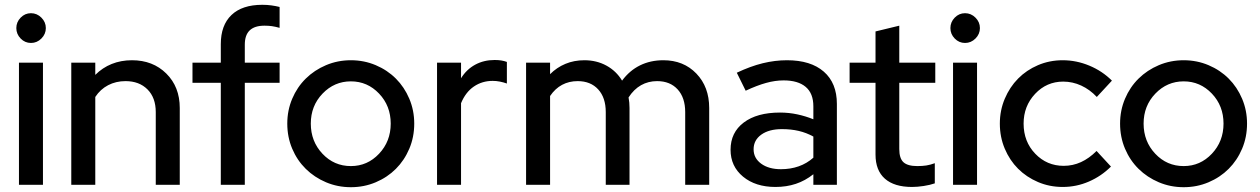

<svg xmlns="http://www.w3.org/2000/svg" viewBox="-20 -770 5252 800"><path d="M109 -591Q84 -591 66 -609.5Q48 -628 48 -653Q48 -678 66 -696.5Q84 -715 109 -715Q134 -715 152.5 -696.5Q171 -678 171 -653Q171 -628 152.5 -609.5Q134 -591 109 -591ZM159 -509V0H59V-509Z M277 0V-509H377V-458Q407 -488 445.5 -503.5Q484 -519 530 -519Q617 -519 673 -463.5Q729 -408 729 -320V0H629V-303Q629 -363 594.5 -397.5Q560 -432 503 -432Q463 -432 430.5 -415Q398 -398 377 -366V0Z M782 -509H900V-586Q900 -665 944.5 -707.5Q989 -750 1073 -750Q1093 -750 1111 -747.5Q1129 -745 1145 -741V-654Q1127 -659 1113 -661Q1099 -663 1082 -663Q1041 -663 1020.5 -643.5Q1000 -624 1000 -584V-509H1145V-425H1000V0H900V-425H782Z M1177 -255Q1177 -310 1197.5 -358.5Q1218 -407 1254 -442.5Q1290 -478 1338.5 -498.5Q1387 -519 1442 -519Q1497 -519 1545.5 -498.5Q1594 -478 1629.5 -442.5Q1665 -407 1685.5 -358.5Q1706 -310 1706 -255Q1706 -199 1685.5 -150.5Q1665 -102 1629.5 -66.5Q1594 -31 1545.5 -10.5Q1497 10 1442 10Q1387 10 1338.5 -10.5Q1290 -31 1254 -66.5Q1218 -102 1197.5 -150.5Q1177 -199 1177 -255ZM1442 -78Q1511 -78 1559.5 -129.5Q1608 -181 1608 -255Q1608 -329 1559.5 -380Q1511 -431 1442 -431Q1373 -431 1324 -380Q1275 -329 1275 -255Q1275 -181 1323.5 -129.5Q1372 -78 1442 -78Z M1801 0V-509H1901V-444Q1924 -481 1960 -500.5Q1996 -520 2041 -520Q2057 -520 2069 -518Q2081 -516 2092 -512V-422Q2078 -427 2063 -430Q2048 -433 2033 -433Q1989 -433 1954.5 -409.5Q1920 -386 1901 -340V0Z M2172 0V-509H2272V-461Q2300 -489 2336 -504Q2372 -519 2415 -519Q2466 -519 2507 -496.5Q2548 -474 2572 -434Q2603 -476 2646.5 -497.5Q2690 -519 2744 -519Q2828 -519 2881.5 -463.5Q2935 -408 2935 -320V0H2835V-303Q2835 -363 2803.5 -397.5Q2772 -432 2718 -432Q2681 -432 2651 -415Q2621 -398 2599 -364Q2601 -354 2602 -342.5Q2603 -331 2603 -320V0H2504V-303Q2504 -363 2472.5 -397.5Q2441 -432 2387 -432Q2351 -432 2322 -416.5Q2293 -401 2272 -370V0Z M3211 9Q3128 9 3076 -34Q3024 -77 3024 -146Q3024 -218 3079 -259.5Q3134 -301 3230 -301Q3267 -301 3302 -293.5Q3337 -286 3369 -273V-327Q3369 -381 3337 -408Q3305 -435 3245 -435Q3210 -435 3172 -424.5Q3134 -414 3087 -392L3050 -467Q3107 -494 3158 -506.5Q3209 -519 3259 -519Q3358 -519 3412.5 -471.5Q3467 -424 3467 -337V0H3369V-44Q3335 -17 3296 -4Q3257 9 3211 9ZM3120 -148Q3120 -111 3151.5 -88Q3183 -65 3234 -65Q3274 -65 3308 -77Q3342 -89 3369 -113V-201Q3340 -217 3308 -224.5Q3276 -232 3238 -232Q3184 -232 3152 -209Q3120 -186 3120 -148Z M3628 -126V-425H3520V-509H3628V-639L3727 -663V-509H3877V-425H3727V-149Q3727 -110 3744.5 -94Q3762 -78 3802 -78Q3823 -78 3839.5 -80.5Q3856 -83 3875 -90V-6Q3855 1 3828.5 5Q3802 9 3780 9Q3706 9 3667 -25.5Q3628 -60 3628 -126Z M4001 -591Q3976 -591 3958 -609.5Q3940 -628 3940 -653Q3940 -678 3958 -696.5Q3976 -715 4001 -715Q4026 -715 4044.5 -696.5Q4063 -678 4063 -653Q4063 -628 4044.5 -609.5Q4026 -591 4001 -591ZM4051 -509V0H3951V-509Z M4412 -79Q4450 -79 4484 -94.5Q4518 -110 4549 -141L4609 -76Q4569 -36 4517 -13.5Q4465 9 4408 9Q4353 9 4305 -11.5Q4257 -32 4222 -67Q4187 -102 4166.5 -150.5Q4146 -199 4146 -255Q4146 -310 4166.5 -358.5Q4187 -407 4222 -442.5Q4257 -478 4305 -498.5Q4353 -519 4408 -519Q4465 -519 4519 -496.5Q4573 -474 4613 -434L4550 -366Q4521 -397 4485 -413.5Q4449 -430 4410 -430Q4341 -430 4293 -379Q4245 -328 4245 -255Q4245 -180 4293.5 -129.5Q4342 -79 4412 -79Z M4647 -255Q4647 -310 4667.5 -358.5Q4688 -407 4724 -442.5Q4760 -478 4808.5 -498.5Q4857 -519 4912 -519Q4967 -519 5015.5 -498.5Q5064 -478 5099.5 -442.5Q5135 -407 5155.5 -358.5Q5176 -310 5176 -255Q5176 -199 5155.5 -150.5Q5135 -102 5099.5 -66.5Q5064 -31 5015.5 -10.5Q4967 10 4912 10Q4857 10 4808.5 -10.5Q4760 -31 4724 -66.5Q4688 -102 4667.5 -150.5Q4647 -199 4647 -255ZM4912 -78Q4981 -78 5029.5 -129.5Q5078 -181 5078 -255Q5078 -329 5029.5 -380Q4981 -431 4912 -431Q4843 -431 4794 -380Q4745 -329 4745 -255Q4745 -181 4793.5 -129.5Q4842 -78 4912 -78Z"/></svg>

Font: Red Hat Display Medium
Style: Regular
Weight: 500
Designer: Pentagram / MCKL
Foundry: Pentagram / MCKL
Version: Version 1.005; Red Hat Display Medium